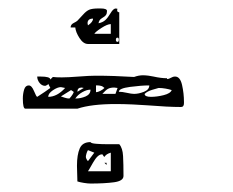

<svg xmlns="http://www.w3.org/2000/svg" viewBox="-20 -477 550 454"><path d="M158 -412H147Q147 -419 154 -422.5Q161 -426 163 -428Q169 -434 176.5 -442.5Q184 -451 191 -454Q198 -457 213 -457H218Q233 -457 233 -451Q233 -445 230.5 -441.5Q228 -438 221 -434Q214 -430 213 -422Q223 -424 229 -429.5Q235 -435 241.5 -446Q248 -457 254 -457L258 -456Q257 -455 257 -453Q257 -448 262 -448V-373H188Q177 -373 168 -387Q159 -401 158 -412ZM187 -422 188 -417Q200 -425 200 -433Q187 -433 187 -422ZM203 -397H242V-420Q234 -420 220 -411Q206 -402 203 -397ZM254 -383Q254 -378 258 -378Q261 -378 261 -383Q261 -388 258 -388Q254 -388 254 -383ZM415 -233Q415 -224 408 -224Q378 -224 328 -228Q316 -229 294 -230Q272 -231 254 -231Q196 -231 163 -220H40Q34 -220 34 -244Q34 -255 37 -265Q40 -275 48 -275Q55 -275 60.5 -261.5Q66 -248 68 -248Q76 -253 85.5 -259.5Q95 -266 99 -269L94 -279Q94 -277 90.5 -275.5Q87 -274 87 -274Q79 -274 73.5 -281Q68 -288 68 -296H76Q99 -296 99 -289L105 -295Q112 -294 126 -294Q140 -294 166 -296Q192 -298 206 -298Q249 -298 297 -295Q308 -299 318 -299Q324 -299 331.5 -298Q339 -297 343 -296Q361 -292 375 -292V-290Q379 -290 384 -293Q389 -296 394 -296Q406 -296 410.5 -276Q415 -256 415 -236ZM206 -298ZM207 -259Q211 -259 217 -262Q223 -265 227 -269Q223 -273 218.5 -274Q214 -275 211 -275Q208 -275 207 -275ZM297 -255Q308 -255 320.5 -260Q333 -265 333 -275Q314 -275 287.5 -271.5Q261 -268 261 -260Q269 -260 280 -257.5Q291 -255 297 -255ZM94 -248Q115 -248 134 -269L124 -271Q116 -271 105 -263.5Q94 -256 94 -248ZM163 -260 178 -269 173 -270Q163 -270 163 -260ZM258 -269 250 -270Q241 -270 235.5 -267Q230 -264 222 -255H253ZM386 -264Q380 -266 371.5 -267.5Q363 -269 355 -269Q351 -268 339.5 -264.5Q328 -261 322 -255Q322 -248 337 -248Q351 -248 367 -252Q383 -256 386 -264ZM194 -265Q185 -265 174.5 -259Q164 -253 158 -244Q171 -244 182.5 -249Q194 -254 194 -265ZM154 -260 148 -264 124 -249Q127 -248 133 -246Q139 -244 144 -244Q148 -248 151.5 -253.5Q155 -259 154 -260ZM262 -136Q270 -127 271 -108Q272 -89 272 -61Q272 -49 249.5 -46Q227 -43 194 -43Q188 -43 178.5 -44.5Q169 -46 163 -48L162 -85Q162 -111 168.5 -126Q175 -141 194 -141Q195 -138 207.5 -137Q220 -136 234 -136ZM183 -106Q183 -104 184.5 -101Q186 -98 188 -96L203 -116L188 -122Q186 -119 184.5 -114Q183 -109 183 -106ZM242 -116Q231 -113 227 -106Q225 -107 223.5 -110Q222 -113 221 -112Q211 -112 200 -92.5Q189 -73 188 -72H242ZM232 -87 227 -92H232Z"/></svg>

Font: Cabin Sketch
Style: Regular
Weight: 400
Version: Version 1.100